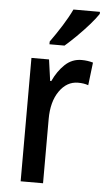

<svg xmlns="http://www.w3.org/2000/svg" viewBox="-54 -801 458 837"><g transform="rotate(5 174.5 -383.0)"><path d="M288 -550Q314 -550 338 -543L326 -443Q307 -450 281 -450Q232 -450 199.5 -403.5Q167 -357 167 -281V0H69V-540H146L159 -447H164Q184 -491 215 -520.5Q246 -550 288 -550ZM349 -757Q336 -737 311 -708.5Q286 -680 258 -652.5Q230 -625 208 -606H142V-618Q168 -654 192.5 -693Q217 -732 233 -766H349Z"/></g></svg>

Font: Noto Sans Arabic UI Cn Md
Style: Regular
Weight: 500
Width: 3
Designer: Monotype Design Team, Nadine Chahine and Nizar Qandah
Foundry: Monotype Imaging Inc.
Version: Version 2.010; ttfautohint (v1.8.4.7-5d5b)